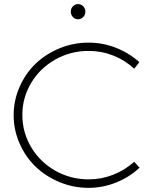

<svg xmlns="http://www.w3.org/2000/svg" viewBox="-20 -906 743 927"><path d="M407.2 -700.2Q476.6 -700.2 539.8 -675.3Q603 -650.4 652.8 -606L627.9 -574.2Q584 -615.2 527.1 -637.7Q470.2 -660.2 408.2 -660.2Q321.3 -660.2 247.6 -618.9Q173.8 -577.6 130.9 -506.3Q87.9 -435.1 87.9 -351.1Q87.9 -266.6 130.9 -194.8Q173.8 -123 247.6 -81.5Q321.3 -40 408.2 -40Q469.7 -40 526.4 -62.3Q583 -84.5 627.9 -125L653.8 -96.2Q604.5 -50.3 540.3 -24.7Q476.1 1 407.2 1Q334 1 267.1 -26.9Q200.2 -54.7 151.6 -101.6Q103 -148.4 74.5 -213.6Q45.9 -278.8 45.9 -350.1Q45.9 -421.4 74.5 -486.3Q103 -551.3 151.6 -598.1Q200.2 -645 267.1 -672.6Q334 -700.2 407.2 -700.2ZM321.8 -850.1Q321.8 -865.2 332.3 -875.7Q342.8 -886.2 356.9 -886.2Q371.1 -886.2 381.6 -875.7Q392.1 -865.2 392.1 -850.1Q392.1 -834.5 381.8 -823.7Q371.6 -813 356.9 -813Q342.3 -813 332 -823.7Q321.8 -834.5 321.8 -850.1Z"/></svg>

Font: Trueno UltraLight
Style: Regular
Weight: 250
Designer: Julieta Ulanovsky
Foundry: Julieta Ulanovsky
Version: Version 3.001b | FøM Fix